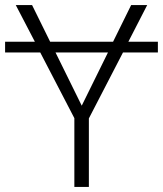

<svg xmlns="http://www.w3.org/2000/svg" viewBox="-20 -734 640 754"><path d="M301 -319 198 -528H404ZM329 -269 463 -528H600V-570H484L558 -714H495L424 -570H177L106 -714H42L117 -570H0V-528H138L272 -270V0H329Z"/></svg>

Font: Noto Sans Mono UI Light
Style: Regular
Weight: 300
Designer: Monotype Design team
Foundry: Monotype Imaging Inc.
Version: 1.000